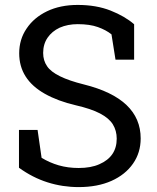

<svg xmlns="http://www.w3.org/2000/svg" viewBox="-20 -741 629 771"><path d="M295.9 10.3Q231 10.3 170.9 -8.8Q110.8 -27.8 56.2 -67.4V-219.2H130.9L147 -107.4Q178.7 -87.9 215.8 -77.1Q252.9 -66.4 295.9 -66.4Q345.2 -66.4 378.9 -81.5Q448.7 -111.8 448.7 -184.1Q448.7 -216.3 433.1 -241.7Q417.5 -266.6 381.6 -285.4Q345.7 -304.2 283.7 -318.4Q212.4 -335 160.2 -364.3Q57.1 -422.4 57.1 -526.9Q57.1 -583 86.9 -626.5Q116.2 -670.4 168.9 -695.8Q221.7 -721.2 292 -721.2Q366.7 -721.2 424.1 -698.5Q481.4 -675.8 518.6 -643.6V-501.5H443.8L427.7 -603Q405.8 -620.6 373 -632.3Q340.3 -644 292 -644Q252 -644 219.7 -629.9Q188.5 -615.2 170.9 -589.4Q153.3 -563.5 153.3 -528.3Q153.3 -497.6 169.4 -474.6Q198.7 -431.2 316.9 -401.9Q544.9 -345.2 544.9 -185.1Q544.9 -127.9 514.2 -84Q483.4 -39.6 427.5 -14.6Q371.6 10.3 295.9 10.3Z"/></svg>

Font: Suwannaphum
Style: Regular
Weight: 400
Designer: Danh Hong
Version: Version 8.002; ttfautohint (v1.8.3)